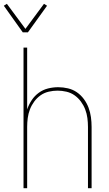

<svg xmlns="http://www.w3.org/2000/svg" viewBox="-51 -984 571 1004"><path d="M68 -815 -31 -954 -15 -964 82 -833 179 -964 195 -954 95 -815ZM72 0V-735H91V-412Q100 -438 115 -460.5Q130 -483 152 -499Q174 -515 200.5 -521.5Q227 -528 253 -528Q279 -528 304.5 -522Q330 -516 351 -501.5Q372 -487 387.5 -466Q403 -445 412 -421Q421 -397 424.5 -371.5Q428 -346 428 -320V0H409V-320Q409 -343 406 -366.5Q403 -390 394.5 -412Q386 -434 372 -453Q358 -472 339 -485.5Q320 -499 296.5 -504.5Q273 -510 250 -510Q227 -510 203.5 -504.5Q180 -499 161 -485.5Q142 -472 128 -453Q114 -434 105.5 -412Q97 -390 94 -366.5Q91 -343 91 -320V0Z"/></svg>

Font: Iosevka Curly Thin
Style: Regular
Weight: 100
Monospace: yes
Designer: Belleve Invis
Foundry: Belleve Invis
Version: Version 22.1.2; ttfautohint (v1.8.4)